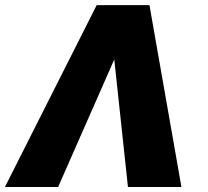

<svg xmlns="http://www.w3.org/2000/svg" viewBox="-26 -748 831 768"><path d="M485.8 0 428.2 -537.1 434.1 -727.5H571.8L699.7 0ZM442.9 -537.1 206.5 0H-6.3L360.8 -727.5H498.5Z"/></svg>

Font: Inter 20pt Black
Style: Italic
Weight: 900
Italic angle: -9.3988°
Version: Version 4.001;git-66647c0bb